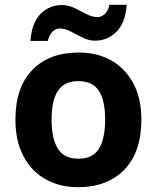

<svg xmlns="http://www.w3.org/2000/svg" viewBox="-20 -777 659 807"><path d="M574.2 -273.9Q574.2 -138.2 502.9 -64Q431.2 9.8 308.1 9.8Q231 9.8 172.4 -23.4Q112.8 -55.7 79.1 -119.6Q44.9 -183.1 44.9 -273.9Q44.9 -410.6 116.2 -483.4Q186.5 -556.2 311 -556.2Q387.2 -556.2 447.3 -523.4Q505.9 -489.7 540 -427.7Q574.2 -365.2 574.2 -273.9ZM196.8 -273.9Q196.8 -192.9 223.6 -151.4Q250 -109.9 310.1 -109.9Q369.1 -109.9 395.5 -151.4Q421.9 -193.4 421.9 -273.9Q421.9 -355.5 395.5 -395.5Q369.1 -436 309.1 -436Q250 -436 223.6 -395.5Q196.8 -355.5 196.8 -273.9ZM107.9 -605Q113.8 -682.6 151.4 -719.7Q189 -755.9 240.7 -755.9Q266.6 -755.9 293.5 -743.2Q321.3 -728.5 343.3 -717.8Q366.7 -705.1 391.1 -705.1Q405.3 -705.1 420.4 -717.8Q434.1 -731.4 439.9 -756.8H512.7Q506.8 -679.7 468.8 -642.6Q430.7 -606 379.9 -606Q354.5 -606 328.6 -618.2Q294.4 -635.3 278.3 -644Q254.4 -657.2 230 -657.2Q215.3 -657.2 200.7 -644Q187.5 -630.9 180.7 -605Z"/></svg>

Font: Droid Sans Thai
Style: Bold
Weight: 700
Designer: Steve Matteson
Foundry: Ascender Corporation
Version: Version 1.00